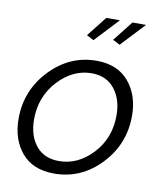

<svg xmlns="http://www.w3.org/2000/svg" viewBox="-83 -797 739 875"><g transform="rotate(10 286.5 -360.0)"><path d="M298 -620 265 -637 338 -730H401ZM419 -620 386 -637 459 -730H522ZM24 -209Q24 -340 114.5 -435Q205 -530 329 -530Q426 -530 478.5 -468Q531 -406 531 -310Q531 -179 441 -84.5Q351 10 226 10Q128 10 76 -51.5Q24 -113 24 -209ZM461 -300Q461 -375 423 -422.5Q385 -470 317 -470Q230 -470 162 -396.5Q94 -323 94 -218Q94 -143 131.5 -96.5Q169 -50 238 -50Q326 -50 393.5 -122.5Q461 -195 461 -300Z"/></g></svg>

Font: Raleway-v4020
Style: Italic
Weight: 400
Italic angle: -12°
Designer: Matt McInerney, Pablo Impallari, Rodrigo Fuenzalida
Foundry: Matt McInerney, Pablo Impallari, Rodrigo Fuenzalida
Version: Version 4.020;PS 004.020;hotconv 1.0.88;makeotf.lib2.5.64775